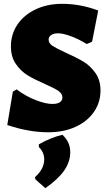

<svg xmlns="http://www.w3.org/2000/svg" viewBox="-20 -679 568 1003"><path d="M493 -624 461 -461 433 -449Q391 -475 350 -490Q309 -505 284 -505Q261 -505 247.5 -496Q234 -487 234 -472Q234 -453 254.5 -439.5Q275 -426 323 -404Q379 -379 415 -357.5Q451 -336 478 -298.5Q505 -261 505 -206Q505 -145 471.5 -95.5Q438 -46 376 -17Q314 12 232 12Q130 12 18 -26L47 -200L67 -212Q113 -177 165.5 -156.5Q218 -136 253 -136Q281 -136 293.5 -145.5Q306 -155 306 -169Q306 -190 284.5 -204.5Q263 -219 215 -240Q160 -264 124.5 -285.5Q89 -307 63 -344.5Q37 -382 37 -437Q37 -500 71 -550.5Q105 -601 166 -630Q227 -659 305 -659Q400 -659 493 -624ZM347 116Q347 166 315.5 211.5Q284 257 217 304L165 258L163 246Q211 204 211 153Q211 117 183 89V75Q244 40 306 25Q327 45 337 67Q347 89 347 116Z"/></svg>

Font: Luna Sans Black
Style: Regular
Weight: 900
Designer: Juan Pablo del Peral
Foundry: Huerta Tipografica
Version: Version 2.001; ttfautohint (v1.5)